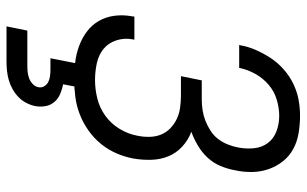

<svg xmlns="http://www.w3.org/2000/svg" viewBox="-196 -526 942 590"><g transform="rotate(90 275.0 -231.0)"><path d="M225 12Q198 12 172 9Q146 6 121.5 -3Q97 -12 77 -27Q57 -42 44.5 -63.5Q32 -85 28.5 -111.5Q25 -138 30 -165L31 -173H102L101 -168Q96 -142 104 -117.5Q112 -93 130.5 -78Q149 -63 174.5 -57.5Q200 -52 226 -52Q254 -52 282.5 -59Q311 -66 335.5 -83.5Q360 -101 376 -127.5Q392 -154 397 -182Q401 -201 400.5 -220Q400 -239 393.5 -255Q387 -271 374 -283.5Q361 -296 345 -303.5Q329 -311 310.5 -313.5Q292 -316 273 -316H214L227 -380H286Q302 -380 318.5 -382.5Q335 -385 350.5 -391Q366 -397 381 -406.5Q396 -416 406.5 -429.5Q417 -443 423.5 -459Q430 -475 433 -491Q438 -516 435.5 -540.5Q433 -565 419.5 -583Q406 -601 383.5 -609.5Q361 -618 336 -618Q312 -618 286.5 -610.5Q261 -603 240.5 -585.5Q220 -568 207 -544.5Q194 -521 189 -497V-495H118L119 -498Q123 -522 133.5 -546Q144 -570 158.5 -592Q173 -614 193.5 -632Q214 -650 238 -661.5Q262 -673 286.5 -677.5Q311 -682 335 -682Q363 -682 389.5 -677.5Q416 -673 438 -661Q460 -649 475.5 -629.5Q491 -610 499.5 -586Q508 -562 508.5 -535Q509 -508 503 -481Q499 -459 490 -437.5Q481 -416 465 -398.5Q449 -381 428 -368.5Q407 -356 385 -348Q411 -338 430.5 -320Q450 -302 460 -278Q470 -254 471 -226Q472 -198 467 -169Q462 -143 451 -117.5Q440 -92 422 -70Q404 -48 380.5 -31.5Q357 -15 331 -5Q305 5 278 8.5Q251 12 225 12ZM61 220 74 156H182Q192 156 201.5 155Q211 154 220.5 150.5Q230 147 238 139.5Q246 132 248 122Q250 112 245 104Q240 96 232.5 92Q225 88 215 86.5Q205 85 195 85H159L186 -52H258L239 46Q254 49 268.5 55Q283 61 293 72.5Q303 84 306 99.5Q309 115 306 132Q303 146 296 159.5Q289 173 278 183.5Q267 194 253.5 201.5Q240 209 226 213Q212 217 197.5 218.5Q183 220 169 220Z"/></g></svg>

Font: Lode
Style: Italic
Weight: 400
Italic angle: -11°
Monospace: yes
Designer: Belleve Invis
Foundry: Belleve Invis
Version: Version 29.2.0; ttfautohint (v1.8.3)